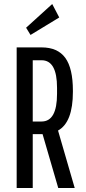

<svg xmlns="http://www.w3.org/2000/svg" viewBox="-20 -936 426 956"><path d="M63 0V-700H187Q267 -700 305 -648Q343 -596 343 -484V-479Q343 -327 269 -286L352 0H270L192 -268H143V0ZM143 -331H187Q264 -331 264 -469V-499Q264 -636 187 -636H143ZM110 -798 240 -916 275 -849 132 -762Z"/></svg>

Font: Pathway Gothic One
Style: Regular
Weight: 400
Version: Version 1.003; ttfautohint (v1.8.4.7-5d5b);gftools[0.9.26]